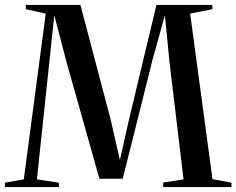

<svg xmlns="http://www.w3.org/2000/svg" viewBox="-34 -763 964 783"><path d="M63 -31.5 152.5 -707.5 71.5 -725.5V-743H294L417.5 -274.5L455 -110.5L492 -275L604 -743H832V-725.5L741.5 -707.5L832.5 -32.5L910 -18V0H631.5V-18.5L714.5 -31.5L657 -512L638.5 -701L588.5 -521L466.5 -34H371.5L236.5 -512.5L187.5 -701L167.5 -512.5L116.5 -31.5L206 -18V0H-14V-18Z"/></svg>

Font: Merriweather 144pt
Style: Regular
Weight: 400
Version: Version 2.100